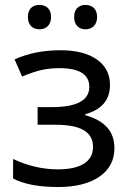

<svg xmlns="http://www.w3.org/2000/svg" viewBox="-20 -750 530 780"><path d="M93.3 -681.2C93.3 -646.5 114.3 -630.9 140.1 -630.9C165.5 -630.9 187.5 -646.5 187.5 -681.2C187.5 -715.8 165.5 -730 140.1 -730C114.3 -730 93.3 -715.8 93.3 -681.2ZM281.2 -681.2C281.2 -646.5 302.2 -630.9 327.1 -630.9C352.5 -630.9 374.5 -646.5 374.5 -681.2C374.5 -715.8 352.5 -730 327.1 -730C302.2 -730 281.2 -715.8 281.2 -681.2ZM132.8 -314.9V-243.2H205.1C308.6 -243.2 357.9 -213.9 357.9 -152.8C357.9 -92.8 306.6 -62 214.8 -62C153.3 -62 92.8 -76.2 33.2 -104V-24.9C76.2 -2 137.2 9.8 215.8 9.8C287.1 9.8 343.3 -4.4 383.8 -32.2C424.3 -60.1 444.8 -98.6 444.8 -147.9C444.8 -214.8 407.7 -258.8 326.2 -282.2V-286.1C393.1 -304.2 426.8 -343.8 426.8 -404.8C426.8 -448.7 409.2 -483.4 373.5 -508.3C337.9 -533.2 289.1 -545.9 226.1 -545.9C157.2 -545.9 94.7 -533.7 39.1 -508.8L69.8 -439C100.6 -452.1 127.4 -460.9 149.4 -465.8C171.4 -470.7 195.3 -473.1 221.2 -473.1C302.2 -473.1 342.8 -447.8 342.8 -397C342.8 -342.3 292 -314.9 190.9 -314.9Z"/></svg>

Font: Noto Reveo Sans
Style: Regular
Weight: 400
Designer: Monotype Design team
Foundry: Monotype Imaging Inc.
Version: Version 1.04